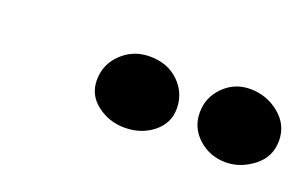

<svg xmlns="http://www.w3.org/2000/svg" viewBox="-37 -860 607 382"><g transform="rotate(20 267.0 -669.0)"><path d="M448 -594.5Q414.5 -594.5 390.2 -616.2Q366 -638 366 -670.5Q366 -702.5 389 -725.5Q412 -748.5 444.5 -748.5Q480 -748.5 506.8 -726.5Q533.5 -704.5 533.5 -671Q533.5 -636.5 506.2 -615.5Q479 -594.5 448 -594.5ZM235.5 -590.5Q202.5 -590.5 177 -610Q151.5 -629.5 151.5 -661Q151.5 -694.5 176 -717.8Q200.5 -741 235 -741Q273 -741 296.8 -717.8Q320.5 -694.5 320.5 -661.5Q320.5 -630.5 295.5 -610.5Q270.5 -590.5 235.5 -590.5Z"/></g></svg>

Font: Grandstander ExtraBold
Style: Italic
Weight: 800
Italic angle: -15°
Designer: Tyler Finck
Foundry: Etcetera Type Co
Version: Version 1.200; ttfautohint (v1.8.3)